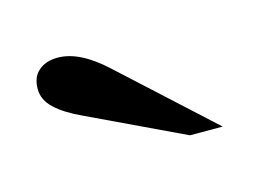

<svg xmlns="http://www.w3.org/2000/svg" viewBox="-39 -860 354 267"><g transform="rotate(-15 137.5 -727.0)"><path d="M208 -651 71 -716Q47 -727 33.5 -739.5Q20 -752 20 -768Q20 -785 30.5 -794Q41 -803 58 -803Q89 -803 125 -770L255 -651Z"/></g></svg>

Font: SVN-Libre Baskerville
Style: Regular
Weight: 400
Designer: Pablo Impallari, Rodrigo Fuenzalida
Foundry: Pablo Impallari, Rodrigo Fuenzalida
Version: Version 1.000; ttfautohint (v1.8.4)